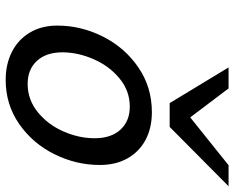

<svg xmlns="http://www.w3.org/2000/svg" viewBox="-94 -712 818 670"><g transform="rotate(90 315.0 -377.0)"><path d="M371.6 -498Q426.3 -498 467.8 -476.1Q509.3 -454.1 532.5 -413.1Q555.7 -372.1 555.7 -316.4Q555.7 -233.9 518.1 -158Q480.5 -82 412.6 -34.9Q344.7 12.2 258.8 12.2Q204.1 12.2 161.1 -9.5Q118.2 -31.2 93.8 -72Q69.3 -112.8 69.3 -168Q69.3 -250.5 107.4 -326.7Q145.5 -402.8 214.6 -450.4Q283.7 -498 371.6 -498ZM162.6 -185.5Q162.6 -129.4 192.4 -96.9Q222.2 -64.5 272.9 -64.5Q327.6 -64.5 371.1 -99.6Q414.6 -134.8 438.5 -189Q462.4 -243.2 462.4 -298.3Q462.4 -355.5 432.6 -388.2Q402.8 -420.9 352.1 -420.9Q297.4 -420.9 254.2 -385.5Q210.9 -350.1 186.8 -295.2Q162.6 -240.2 162.6 -185.5ZM629.9 -765.6 422.9 -560.1H339.8L215.3 -765.6H288.6L389.6 -631.8L556.6 -765.6Z"/></g></svg>

Font: Lesson One
Style: Italic
Weight: 400
Italic angle: -14°
Designer: But Ko, Victor Gaultney, Annie Olsen, Julie Remington, Don Collingsworth, Eric Hays, Becca Hirsbrunner
Version: Version 1.100